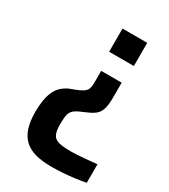

<svg xmlns="http://www.w3.org/2000/svg" viewBox="-174 -593 756 861"><g transform="rotate(30 204.0 -162.0)"><path d="M234 186Q184 186 149 176Q114 166 92 144.5Q70 123 59.5 89.5Q49 56 49 8Q49 -25 53.5 -51.5Q58 -78 67 -98Q76 -118 90.5 -132Q105 -146 126 -156L155 -167Q176 -175 187.5 -182Q199 -189 204.5 -197Q210 -205 211.5 -217Q213 -229 213 -248V-298H319V-220Q319 -183 312.5 -162Q306 -141 292.5 -129Q279 -117 256 -107L231 -96Q206 -86 193.5 -75.5Q181 -65 177 -48Q173 -31 173 1Q173 37 182 54.5Q191 72 213.5 77.5Q236 83 275 83Q289 83 305.5 82Q322 81 339.5 79.5Q357 78 374.5 76.5Q392 75 408 73V169Q384 174 353 178Q322 182 291 184Q260 186 234 186ZM201 -390V-510H329V-390Z"/></g></svg>

Font: Saira SemiCondensed SemiBold
Style: Regular
Weight: 600
Width: 4
Designer: Hector Gatti with collaboration of the Omnibus-Type team
Foundry: Omnibus-Type
Version: Version 1.101